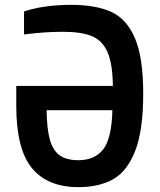

<svg xmlns="http://www.w3.org/2000/svg" viewBox="-20 -765 660 791"><path d="M47 -329V-411H445Q444 -501 423.5 -549Q403 -597 360 -615.5Q317 -634 240 -634Q161 -634 79 -623V-718Q162 -745 273 -745Q375 -745 438.5 -716Q502 -687 536 -607.5Q570 -528 570 -379Q570 -228 537 -143.5Q504 -59 446 -26.5Q388 6 303 6Q176 6 111.5 -72.5Q47 -151 47 -329ZM443 -311H172Q173 -234 185.5 -189.5Q198 -145 226 -125Q254 -105 303 -105Q370 -105 405 -149.5Q440 -194 443 -311Z"/></svg>

Font: Exo SemiBold
Style: Regular
Weight: 600
Designer: Natanael Gama
Foundry: Natanael Gama
Version: Version 1.500